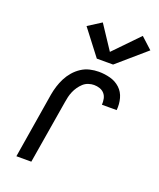

<svg xmlns="http://www.w3.org/2000/svg" viewBox="-142 -855 782 942"><g transform="rotate(20 249.0 -383.5)"><path d="M58 0 114 -342Q118 -365 125 -387.5Q132 -410 143 -431.5Q154 -453 170 -471.5Q186 -490 206.5 -503.5Q227 -517 250.5 -522.5Q274 -528 297 -528Q328 -528 357.5 -520Q387 -512 408.5 -492Q430 -472 438 -442.5Q446 -413 443 -381H366Q367 -397 364 -412Q361 -427 351.5 -438Q342 -449 327.5 -454Q313 -459 297 -459Q283 -459 268 -454Q253 -449 241.5 -438.5Q230 -428 221 -415Q212 -402 206 -388Q200 -374 196.5 -359.5Q193 -345 191 -331L136 0ZM265 -585 163 -718 232 -762 314 -638 439 -767 498 -713 350 -585Z"/></g></svg>

Font: Iosevka QP
Style: Italic
Weight: 400
Italic angle: -9°
Designer: Belleve Invis
Foundry: Belleve Invis
Version: Version 20.0.0; ttfautohint (v1.8.4)